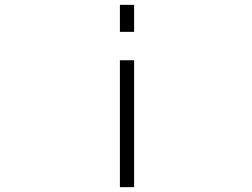

<svg xmlns="http://www.w3.org/2000/svg" viewBox="-20 -771 1040 792"><path d="M474.6 -639.6V-751H533.2V-639.6ZM474.6 1V-522.5H533.2V1Z"/></svg>

Font: Gen Shin Gothic Monospace Light
Style: Regular
Weight: 300
Designer: [Source Han Sans]
Ryoko NISHIZUKA  (kana & ideographs); Paul D. Hunt (Latin, Greek & Cyrillic); Wenlong ZHANG  (bopomofo
Version: Version 1.002.20150607